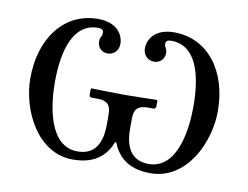

<svg xmlns="http://www.w3.org/2000/svg" viewBox="-57 -520 788 610"><g transform="rotate(10 336.5 -215.0)"><path d="M299 -148V-117C299 -80 292 -16 222 -16C129 -16 113 -147 113 -220C113 -328 141 -414 218 -414C232 -414 236 -409 236 -401C236 -396 235 -391 233 -388C230 -385 229 -379 229 -372C229 -353 243 -339 262 -339C282 -339 297 -355 297 -376C297 -406 274 -442 214 -442C105 -442 34 -349 34 -219C34 -118 96 12 211 12C289 12 319 -27 335 -66H338C354 -27 384 12 462 12C578 12 639 -118 639 -219C639 -349 568 -442 459 -442C399 -442 376 -406 376 -376C376 -355 391 -339 411 -339C431 -339 445 -353 445 -372C445 -379 443 -385 441 -388C439 -391 437 -396 437 -401C437 -409 441 -414 455 -414C533 -414 560 -328 560 -220C560 -147 544 -16 451 -16C381 -16 374 -80 374 -117V-148C374 -177 384 -192 417 -192H436C440 -192 444 -195 444 -200V-219L442 -221C442 -221 374 -219 335 -219C299 -219 231 -221 231 -221L229 -219V-200C229 -195 232 -192 237 -192H256C290 -192 299 -176 299 -148Z"/></g></svg>

Font: Libertinus Serif
Style: Regular
Weight: 400
Designer: Philipp H. Poll
Foundry: Khaled Hosny
Version: Version 6.2